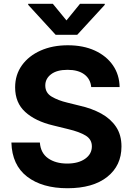

<svg xmlns="http://www.w3.org/2000/svg" viewBox="-20 -974 695 1004"><path d="M333 10.3Q200.7 10.3 121.8 -50.3Q43 -110.8 39.6 -228.5H188.5Q192.4 -173.8 231.7 -146.2Q271 -118.7 331.1 -118.7Q389.6 -118.7 425 -143.6Q460.4 -168.5 460.4 -208.5Q460.4 -245.1 428.2 -264.9Q396 -284.7 336.4 -298.8L256.8 -318.4Q165 -340.3 112.1 -388.4Q59.1 -436.5 59.1 -517.1Q59.1 -583 94.7 -632.6Q130.4 -682.1 192.6 -709.7Q254.9 -737.3 334.5 -737.3Q415.5 -737.3 476.1 -709.5Q536.6 -681.6 570.6 -632.3Q604.5 -583 605.5 -518.6H457Q453.1 -561 420.9 -585Q388.7 -608.9 333.5 -608.9Q277.3 -608.9 247.1 -585.7Q216.8 -562.5 216.8 -526.9Q216.8 -488.3 250.5 -468.5Q284.2 -448.7 331.5 -437.5L396.5 -421.4Q460 -407.2 509.3 -380.1Q558.6 -353 586.9 -310.8Q615.2 -268.6 615.2 -208Q615.2 -107.9 540.5 -48.8Q465.8 10.3 333 10.3ZM256.3 -954.1 327.6 -867.2 398.4 -954.1H527.8V-948.7L383.8 -792H271L127.4 -948.7V-954.1Z"/></svg>

Font: Konkhmer Sleokchher
Style: Regular
Weight: 400
Designer: Suon May Sophanith
Version: Version 1.000; ttfautohint (v1.8.4.7-5d5b);gftools[0.9.23]